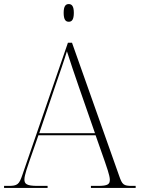

<svg xmlns="http://www.w3.org/2000/svg" viewBox="-23 -924 701 944"><path d="M315 -817C330 -817 340 -827 340 -861C340 -894 330 -904 315 -904C300 -904 290 -894 290 -861C290 -827 300 -817 315 -817ZM-3 0H211V-10H162C107 -10 97 -20 97 -42C97 -63 115 -112 121 -130L166 -259H447L493 -128C499 -110 517 -61 517 -41C517 -19 509 -10 459 -10H424V0H644V-10H627C584 -10 578 -16 563 -59L331 -714H311L87 -64C71 -17 63 -10 18 -10H-3ZM170 -269 251 -508C266 -551 295 -635 306 -672C320 -628 345 -553 365 -496L444 -269Z"/></svg>

Font: Noto Serif Display ExtraLight
Style: Regular
Weight: 200
Designer: Monotype Design Team
Foundry: Monotype Imaging Inc.
Version: Version 2.009